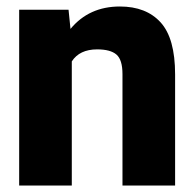

<svg xmlns="http://www.w3.org/2000/svg" viewBox="-20 -571 600 591"><path d="M39 -541H191L197 -482Q254 -551 349 -551Q430 -551 474.5 -502Q519 -453 519 -342V0H357V-343Q357 -387 338.5 -403Q320 -419 279 -419Q225 -419 201 -382V0H39Z"/></svg>

Font: Freesentation 9 Black
Style: Regular
Weight: 900
Designer: glyphs from Roboto by Christian Robertson / Hangul glyphs from Noto Sans CJK(Source Han Sans) by Jang Soo-young and Kang
Foundry: PT&
Version: Version 2.001